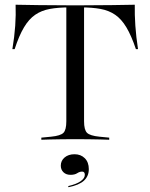

<svg xmlns="http://www.w3.org/2000/svg" viewBox="-20 -591 636 812"><path d="M292.7 -2.4Q264.5 -2.4 239.9 -2Q215.3 -1.6 194 -1.2Q172.6 -0.8 154.8 0V-8.9L196 -12.9Q236.3 -16.9 248.4 -29.4Q260.5 -41.9 260.5 -78.2V-201.6H335.5V-78.2Q335.5 -41.9 348 -29.4Q360.5 -16.9 400.8 -12.9L441.9 -8.9V0Q424.2 -0.8 402.8 -1.2Q381.5 -1.6 356.9 -2Q332.3 -2.4 303.2 -2.4H298.4ZM273.4 -559.7Q225.8 -559.7 190.7 -553.2Q155.6 -546.8 129 -528.6Q102.4 -510.5 81.5 -475.4Q60.5 -440.3 41.9 -383.1H32.3Q41.1 -435.5 44.4 -482.3Q47.6 -529 46 -571Q88.7 -570.2 143.1 -569.4Q197.6 -568.5 271.8 -568.5H324.2Q398.4 -568.5 452.8 -569.4Q507.3 -570.2 550 -571Q549.2 -529 552.4 -482.3Q555.6 -435.5 563.7 -383.1H554.8Q535.5 -440.3 514.5 -475.4Q493.5 -510.5 466.9 -528.6Q440.3 -546.8 405.2 -553.2Q370.2 -559.7 322.6 -559.7ZM260.5 -201.6V-562.9H335.5V-201.6ZM269.4 200.8 268.5 196Q303.2 187.9 321 175.4Q338.7 162.9 338.7 148.4Q338.7 134.7 327.4 134.7Q316.9 134.7 306.5 141.5Q296 148.4 278.2 148.4Q259.7 148.4 248.4 137.5Q237.1 126.6 237.1 109.7Q237.1 88.7 253.2 75Q269.4 61.3 295.2 61.3Q321.8 61.3 338.7 78.2Q355.6 95.2 355.6 124.2Q355.6 154 335.1 173Q314.5 191.9 269.4 200.8Z"/></svg>

Font: Playfair 144pt SemiExpanded Light
Style: Regular
Weight: 300
Width: 6
Designer: Claus Eggers Sørensen
Foundry: Claus Eggers Sørensen
Version: Version 2.203